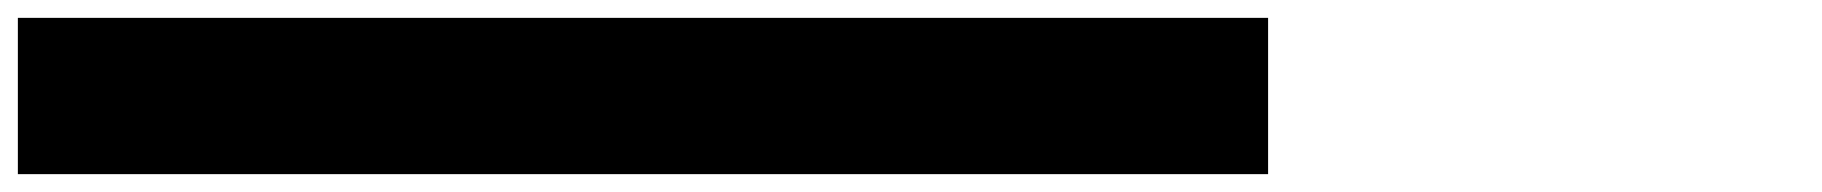

<svg xmlns="http://www.w3.org/2000/svg" viewBox="-20 -195 2040 215"><path d="M1400 -175H0V0H1400Z"/></svg>

Font: Variable Test Axis Matching
Style: Regular
Weight: 400
Version: Version 1.000